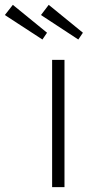

<svg xmlns="http://www.w3.org/2000/svg" viewBox="-145 -772 362 792"><path d="M70 0V-525H121V0ZM178 -609 24 -710 56 -752 197 -637ZM30 -609 -125 -710 -92 -752 49 -637Z"/></svg>

Font: Readex Pro ExtraLight
Style: Regular
Weight: 200
Designer: Bonnie Shaver-Troup, Thomas Jockin
Foundry: Lexend
Version: Version 1.203; ttfautohint (v1.8.3)